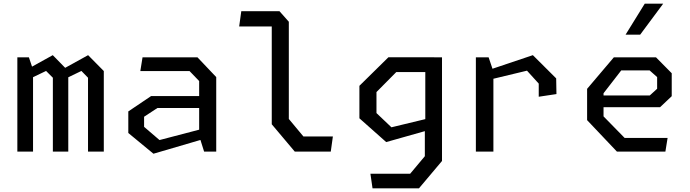

<svg xmlns="http://www.w3.org/2000/svg" viewBox="-20 -826 3760 1046"><path d="M74.5 0H160V-405.5L231 -439.5L268 -402.5V0H352V-405L423.5 -439.5L459.5 -402.5V0H545.5V-439L460 -525.5L335 -456.5L267.5 -525.5L154.5 -463L137.5 -513.5H74.5Z M816 11.5 1072 -63.5 1092 0H1158V-406L1056 -513.5H756.5L744.5 -439H1012.5L1065 -384.5V-302.5H803L679 -219V-101.5ZM849 -63 765 -135V-190L837.5 -237.5H1065V-119.5Z M1586 0H1782L1793.5 -82.5H1633L1553.5 -178V-707.5L1502.5 -765H1294.5L1283 -682H1460.5V-149Z M2084 -52 2294.5 -111.5V25L2214.5 120.5H1998L2009.5 200H2262.5L2388 51V-513.5H2345.5V-514H2096L1938 -358.5V-181.5ZM2112.5 -132.5 2031 -210V-324.5L2139 -433.5H2297V-177Z M2572.5 0H2668V-397L2851 -441L2915 -370.5V-299L3011.5 -313.5L3010 -399L2883 -525.5L2663 -451.5L2642 -513.5H2572.5Z M3467.5 -637 3593 -806H3492.5L3388 -637ZM3341 0H3605L3617 -74.5H3383L3268 -192V-242H3576L3639.5 -302V-427L3554 -513.5H3324L3178.5 -342V-171.5ZM3364.5 -442.5H3519L3560 -406V-342.5L3520 -306H3268V-318Z"/></svg>

Font: FontWithASyntaxHighlighterNightOwl
Style: Regular
Weight: 400
Designer: Riley Cran & the Lettermatic Team
Foundry: Lettermatic
Version: Version 1.000 (FontWithASyntaxHighlighterNightOwl)